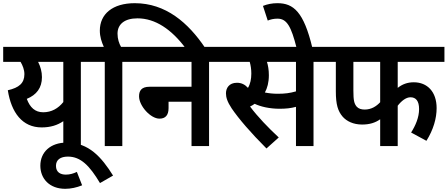

<svg xmlns="http://www.w3.org/2000/svg" viewBox="-20 -916 2807 1204"><path d="M575 -622H0V-528H109C122 -506 133 -479 133 -451C133 -395 100 -366 29 -350C51 -210 120 -117 241 -117C297 -117 340 -131 377 -156V0H487V-528H575ZM148 -296C209 -321 243 -365 243 -432C243 -467 234 -498 219 -528H377V-276C345 -236 303 -212 251 -212C200 -212 168 -242 148 -296Z M495 246 462 162C441 172 419 179 393 179C360 179 331 165 331 124C331 86 359 66 406 66C486 66 542 123 607 232L689 185C617 70 537 -22 399 -22C296 -22 233 38 233 123C233 205 291 268 389 268C424 268 461 260 495 246Z M637 -528V0H747V-528H836V-622H739C727 -643 717 -671 717 -705C717 -764 761 -801 842 -801C954 -801 1055 -732 1143 -615H1267C1160 -774 1019 -896 825 -896C686 -896 606 -828 606 -724C606 -686 617 -653 631 -622H562V-528Z M822 -622V-528H1181V-372H918C866 -372 852 -346 852 -312C852 -252 924 -172 980 -172C1017 -172 1037 -193 1037 -238V-278H1181V0H1291V-528H1379V-622Z M1946 -528H2035V-622H1366V-528H1546C1552 -507 1556 -482 1556 -455C1556 -421 1550 -390 1535 -365C1516 -386 1494 -397 1466 -397C1416 -397 1397 -363 1397 -331C1397 -306 1405 -278 1433 -236C1478 -170 1553 -83 1651 15L1728 -54C1662 -115 1595 -185 1548 -248C1558 -253 1568 -258 1577 -265C1615 -247 1671 -234 1733 -234C1771 -234 1803 -237 1836 -246V0H1946ZM1722 -328C1693 -328 1666 -331 1641 -336C1656 -363 1666 -399 1666 -444C1666 -478 1661 -506 1654 -528H1836V-343C1798 -332 1766 -328 1722 -328Z M1840 -615H1939C1885 -842 1820 -896 1720 -896C1686 -896 1657 -890 1629 -879L1659 -787C1676 -794 1696 -799 1720 -799C1779 -799 1806 -750 1840 -615Z M2474 -528H2767V-622H2021V-528H2086V-343C2086 -260 2099 -219 2129 -184C2154 -156 2195 -135 2251 -135C2297 -135 2333 -146 2364 -168V0H2474V-253C2497 -283 2526 -306 2554 -306C2588 -306 2608 -283 2608 -232C2608 -180 2586 -129 2558 -85L2654 -33C2698 -103 2718 -174 2718 -238C2718 -341 2659 -400 2575 -400C2535 -400 2503 -388 2474 -365ZM2196 -528H2364V-275C2340 -249 2308 -229 2267 -229C2246 -229 2229 -234 2217 -247C2201 -266 2196 -286 2196 -348Z"/></svg>

Font: Noto Sans Devanagari UI SemiCondensed SemiBold
Style: Regular
Weight: 600
Width: 4
Designer: Jelle Bosma - Monotype Design Team
Foundry: Monotype Imaging Inc.
Version: Version 2.004